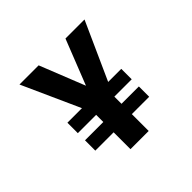

<svg xmlns="http://www.w3.org/2000/svg" viewBox="-170 -921 1119 1119"><g transform="rotate(-45 389.0 -362.0)"><path d="M312 -139H161V-224H312V-283H161V-369H281L121 -724H279L390 -445L500 -724H657L497 -369H605V-283H462V-224H605V-139H462V0H312Z"/></g></svg>

Font: Freesentation 8 ExtraBold
Style: Regular
Weight: 800
Designer: glyphs from Roboto by Christian Robertson / Hangul glyphs from Noto Sans CJK(Source Han Sans) by Jang Soo-young and Kang
Foundry: PT&
Version: Version 2.001